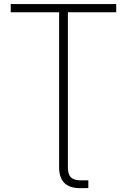

<svg xmlns="http://www.w3.org/2000/svg" viewBox="-20 -748 643 972"><path d="M385.7 204.6Q333 204.6 306.2 178.5Q279.3 152.3 279.3 99.1V-75.2H323.7V99.1Q323.7 134.8 339.1 149.9Q354.5 165 388.7 165Q395.5 165 407 165Q418.5 165 427.2 165V204.1Q418.5 204.1 407.2 204.3Q396 204.6 385.7 204.6ZM34.2 -686V-727.5H568.4V-686H323.7V0H279.3V-686Z"/></svg>

Font: Inter 28pt ExtraLight
Style: Regular
Weight: 250
Designer: Rasmus Andersson
Foundry: rsms
Version: Version 4.001;git-66647c0bb